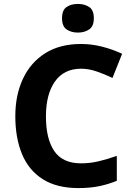

<svg xmlns="http://www.w3.org/2000/svg" viewBox="-20 -948 677 978"><path d="M393 -598Q306 -598 260 -533Q214 -468 214 -355Q214 -241 256.5 -178.5Q299 -116 393 -116Q437 -116 480.5 -126Q524 -136 575 -154V-27Q528 -8 482 1Q436 10 379 10Q269 10 197.5 -35.5Q126 -81 92 -163.5Q58 -246 58 -356Q58 -464 97 -547Q136 -630 210.5 -677Q285 -724 393 -724Q446 -724 499.5 -710.5Q553 -697 602 -674L553 -551Q513 -570 472.5 -584Q432 -598 393 -598ZM377 -928Q410 -928 434 -912.5Q458 -897 458 -855Q458 -814 434 -798Q410 -782 377 -782Q343 -782 319.5 -798Q296 -814 296 -855Q296 -897 319.5 -912.5Q343 -928 377 -928Z"/></svg>

Font: Noto Sans New Tai Lue
Style: Regular
Weight: 400
Designer: Monotype Design Team
Foundry: Monotype Imaging Inc.
Version: Version 2.003